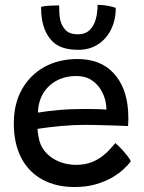

<svg xmlns="http://www.w3.org/2000/svg" viewBox="-20 -777 592 792"><path d="M519.5 -111.5Q509.5 -97.5 490 -79.2Q470.5 -61 441.5 -44.2Q412.5 -27.5 374 -16.5Q335.5 -5.5 287 -5.5Q212 -5.5 155.5 -36Q99 -66.5 68 -125.2Q37 -184 37 -268.5Q37 -349.5 70.8 -409Q104.5 -468.5 163.5 -501Q222.5 -533.5 299 -533.5Q395 -533.5 448.8 -475Q502.5 -416.5 508.5 -318Q509.5 -302 509.5 -287.2Q509.5 -272.5 508 -257Q501.5 -257.5 481.2 -258.2Q461 -259 434 -259.8Q407 -260.5 379.8 -261.2Q352.5 -262 333 -262Q282.5 -262 229.5 -257Q176.5 -252 135 -245.5Q135.5 -232.5 137.5 -220Q139.5 -207.5 142.5 -196Q151 -165.5 173.5 -143.2Q196 -121 227.2 -109Q258.5 -97 293.5 -97Q330.5 -97 358 -108Q385.5 -119 405.2 -135Q425 -151 437.2 -165.5Q449.5 -180 456 -187Q459 -184.5 467.8 -176.2Q476.5 -168 486.8 -156.5Q497 -145 506.2 -133.2Q515.5 -121.5 519.5 -111.5ZM136.5 -312.5Q172.5 -318.5 221.2 -323Q270 -327.5 332 -327.5Q364.5 -327.5 387.2 -326.8Q410 -326 419 -325Q419 -341.5 415 -360Q409.5 -385 395 -408.5Q380.5 -432 355.8 -447.8Q331 -463.5 293.5 -463.5Q250.5 -463.5 215.2 -445.2Q180 -427 159 -393.2Q138 -359.5 136.5 -312.5ZM457.5 -744.5Q457.5 -694.5 438.2 -655.5Q419 -616.5 384.2 -594Q349.5 -571.5 303 -571.5Q231 -571.5 196.8 -605.8Q162.5 -640 153 -698Q149.5 -719.5 149.5 -748.5Q159.5 -751.5 172.8 -752.8Q186 -754 199.5 -754.2Q213 -754.5 224 -754.5Q224 -739 224.8 -724.2Q225.5 -709.5 228 -697Q233.5 -671.5 250 -653.5Q266.5 -635.5 302 -635.5Q331 -635.5 348.8 -652Q366.5 -668.5 374.5 -696Q382.5 -723.5 382.5 -757Q405 -757 425.5 -753Q446 -749 457.5 -744.5Z"/></svg>

Font: Grandstander Thin
Style: Regular
Weight: 400
Version: Version 1.200